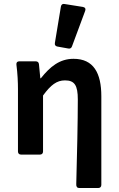

<svg xmlns="http://www.w3.org/2000/svg" viewBox="-20 -777 596 965"><path d="M286.1 -744.1 255.9 -561.5C253.9 -550.8 258.8 -544.9 268.6 -543L323.2 -533.2C332 -531.2 338.9 -535.2 341.8 -543.9L408.2 -722.7C412.1 -733.4 407.2 -740.2 396.5 -742.2L304.7 -756.8C294.9 -758.8 288.1 -754.9 286.1 -744.1ZM371.1 -277.3C371.1 -167 367.2 4.9 363.3 148.4C362.3 161.1 368.2 168 377.9 168H473.6C483.4 168 489.3 162.1 489.3 152.3V-293C489.3 -410.2 450.2 -481.4 349.6 -481.4C279.3 -481.4 231.4 -441.4 185.5 -383.8H182.6L175.8 -454.1C174.8 -463.9 168.9 -468.8 159.2 -468.8H77.1C66.4 -468.8 61.5 -462.9 62.5 -452.1C68.4 -407.2 70.3 -362.3 70.3 -329.1V-15.6C70.3 -5.9 76.2 0 85.9 0H180.7C190.4 0 196.3 -5.9 196.3 -15.6V-296.9C235.4 -350.6 265.6 -373 306.6 -373C354.5 -373 371.1 -348.6 371.1 -277.3Z"/></svg>

Font: Ed Sans Neue SemiBold
Style: Regular
Weight: 600
Designer: Stephen Hutchings
Version: Version 1.004;PS 001.004;hotconv 1.0.88;makeotf.lib2.5.64775